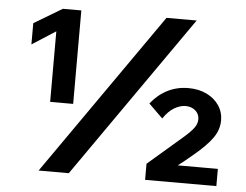

<svg xmlns="http://www.w3.org/2000/svg" viewBox="-51 -778 1078 841"><g transform="rotate(5 488.0 -357.5)"><path d="M280.7 0H148L647.7 -715H780.3ZM929.5 0H616.2V-70.8L772.2 -205.4Q800 -229.9 812.7 -247.5Q825.4 -265.2 825.4 -284.6Q825.4 -307.6 808.3 -322.6Q791.3 -337.6 764.8 -337.6Q741.1 -337.6 715.5 -322.7Q690 -307.8 667.5 -274.4L605.7 -334.9Q637.3 -374.8 679 -395.9Q720.8 -417 770.4 -417Q816.3 -417 851 -400.1Q885.6 -383.2 905.4 -354.1Q925.1 -325.1 925.1 -288.3Q925.1 -247.9 899.9 -211.6Q874.6 -175.3 818.7 -128.7Q796.9 -109.9 777 -94.2Q757 -78.4 737.9 -63.9L733.5 -75.7H929.5ZM192.1 -715H273.3V-304H172.1V-614.2L68.4 -547.6V-641Z"/></g></svg>

Font: Wix Madefor Display
Style: Regular
Weight: 400
Designer: Dalton Maag Ltd
Foundry: Dalton Maag Ltd
Version: Version 3.100